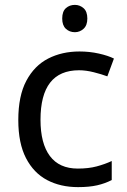

<svg xmlns="http://www.w3.org/2000/svg" viewBox="-20 -757 520 787"><path d="M300 10Q228 10 173 -19Q118 -48 86.5 -109Q55 -170 55 -265Q55 -364 88 -426Q121 -488 177.5 -517Q234 -546 306 -546Q347 -546 385 -537.5Q423 -529 447 -517L420 -444Q396 -453 364 -461Q332 -469 304 -469Q146 -469 146 -266Q146 -169 184.5 -117.5Q223 -66 299 -66Q343 -66 376.5 -75Q410 -84 438 -97V-19Q411 -5 378.5 2.5Q346 10 300 10ZM287 -737Q307 -737 322.5 -723.5Q338 -710 338 -681Q338 -653 322.5 -639Q307 -625 287 -625Q265 -625 250 -639Q235 -653 235 -681Q235 -710 250 -723.5Q265 -737 287 -737Z"/></svg>

Font: Noto IKEA Arabic
Style: Regular
Weight: 400
Designer: Monotype Design Team
Foundry: Monotype Imaging Inc.
Version: Version 1.200